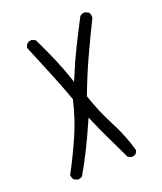

<svg xmlns="http://www.w3.org/2000/svg" viewBox="-137 -841 774 916"><g transform="rotate(-20 250.0 -383.0)"><path d="M99.6 -13.7Q113.3 -13.7 122.6 -21Q182.1 -123 240.2 -256.3L248 -273.9L255.9 -256.3Q279.8 -199.7 306.9 -144.3Q334 -88.9 358.9 -35.6L374.5 -27.8Q376.5 -27.3 377.9 -27.3Q391.6 -27.3 400.4 -34.7L408.2 -49.8Q385.3 -132.3 344.5 -209.5Q303.7 -286.6 275.4 -372.1Q309.6 -463.4 348.6 -548.6Q387.7 -633.8 428.2 -715.3Q428.7 -717.3 428.7 -721.2Q428.7 -725.1 427 -731.2Q425.3 -737.3 421.4 -743.7L404.8 -751.5Q403.3 -752 401.9 -752Q387.7 -752 377 -742.7Q343.8 -679.2 310.8 -612.8Q277.8 -546.4 250 -478L241.2 -457.5L234.4 -479Q214.8 -537.1 189.9 -594.2Q165 -651.4 138.2 -706.5L122.6 -714.4Q120.6 -714.8 119.1 -714.8Q105 -714.8 95.7 -707Q88.4 -698.2 86.4 -686.5Q117.7 -610.4 148.7 -535.6Q179.7 -460.9 208 -382.3Q187.5 -291.5 150.4 -207.5Q113.3 -123.5 71.3 -45.4Q73.2 -32.2 80.1 -22L96.2 -14.2Q98.1 -13.7 99.6 -13.7Z"/></g></svg>

Font: NaikaiFont
Style: Light
Weight: 300
Version: Version 1.89